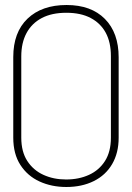

<svg xmlns="http://www.w3.org/2000/svg" viewBox="-20 -736 529 767"><path d="M33 -508V-186Q33 -121 61.5 -77Q90 -33 138 -11Q186 11 245 11Q307 11 354.5 -12.5Q402 -36 428 -80.5Q454 -125 454 -186V-507Q454 -605 399 -660.5Q344 -716 246 -716Q147 -716 90 -661.5Q33 -607 33 -508ZM65 -186V-511Q65 -565 86 -604Q107 -643 147 -664Q187 -685 245 -685Q303 -685 342.5 -664Q382 -643 402.5 -605Q423 -567 423 -512V-186Q423 -130 399.5 -93Q376 -56 335.5 -37.5Q295 -19 244 -19Q194 -19 153.5 -37.5Q113 -56 89 -93Q65 -130 65 -186Z"/></svg>

Font: Advent Pro ExtraLight
Style: Regular
Weight: 250
Version: Version 3.000